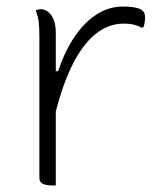

<svg xmlns="http://www.w3.org/2000/svg" viewBox="-20 -560 490 585"><path d="M142 -343H157Q177 -403 206.5 -447Q236 -491 273.5 -515.5Q311 -540 354 -540Q378 -540 394 -536.5Q410 -533 415 -527Q419 -523 420.5 -518Q422 -513 422 -506Q422 -502 421.5 -498Q421 -494 420.5 -490.5Q420 -487 419 -483Q418 -479 416 -476H410Q403 -481 389.5 -484.5Q376 -488 356 -488Q310 -488 270 -455.5Q230 -423 198 -357Q166 -291 142 -188ZM150 5Q149 5 147 5Q145 5 143.5 5Q142 5 140 5Q132 5 124.5 4Q117 3 111.5 0.5Q106 -2 103 -6.5Q100 -11 100 -18Q100 -60 100 -102.5Q100 -145 100 -187.5Q100 -230 100 -272.5Q100 -315 100 -357.5Q100 -400 100 -442Q100 -477 98 -493Q96 -509 89 -529Q92 -530 94.5 -530.5Q97 -531 100 -531.5Q103 -532 105 -532Q116 -532 126.5 -524Q137 -516 143.5 -500Q150 -484 150 -459Q150 -412 150 -366Q150 -320 150 -273.5Q150 -227 150 -180.5Q150 -134 150 -88Q150 -42 150 5Z"/></svg>

Font: Recursive Casual Light
Style: Regular
Weight: 300
Version: Version 1.047